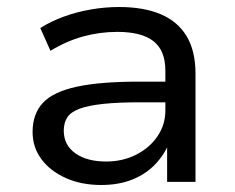

<svg xmlns="http://www.w3.org/2000/svg" viewBox="-20 -519 672 548"><path d="M269 9Q212 9 167.5 -11Q123 -31 98 -65Q73 -99 73 -142Q73 -194 102.5 -225.5Q132 -257 199 -271.5Q266 -286 377 -286H467V-227H380Q317 -227 275 -222.5Q233 -218 208 -209Q183 -200 172.5 -184.5Q162 -169 162 -146Q162 -105 195 -81.5Q228 -58 283 -58Q330 -58 368.5 -77.5Q407 -97 429.5 -130Q452 -163 452 -204V-317Q452 -375 418 -401.5Q384 -428 315 -428Q265 -428 217.5 -415Q170 -402 124 -374L95 -439Q125 -458 162 -471.5Q199 -485 239.5 -492Q280 -499 320 -499Q390 -499 438.5 -478.5Q487 -458 512.5 -416Q538 -374 538 -308V0H457V-112H463Q449 -77 422.5 -49.5Q396 -22 357.5 -6.5Q319 9 269 9Z"/></svg>

Font: Nunito Sans 10pt SemiExpanded
Style: Regular
Weight: 400
Width: 6
Designer: Vernon Adams
Foundry: Vernon Adams
Version: Version 3.101;gftools[0.9.27]